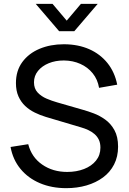

<svg xmlns="http://www.w3.org/2000/svg" viewBox="-20 -965 670 1000"><path d="M166 -945H253.5L327.5 -857.5L401.5 -945H489L367 -802.5H288ZM325.5 15Q249 15 187.8 -11Q126.5 -37 86.8 -85.2Q47 -133.5 35 -199.5L127 -214Q144.5 -146 199.8 -107.8Q255 -69.5 330 -69.5Q378.5 -69.5 417.8 -84.8Q457 -100 480 -128.5Q503 -157 503 -196Q503 -220 494.8 -237.2Q486.5 -254.5 472.2 -266.8Q458 -279 440 -287.5Q422 -296 402.5 -301.5L219 -356Q189 -365 161 -378.8Q133 -392.5 111 -413.2Q89 -434 76 -463.2Q63 -492.5 63 -532.5Q63 -596.5 96.2 -641.8Q129.5 -687 186 -710.8Q242.5 -734.5 312 -734.5Q313.5 -734.5 315 -734.5Q387.5 -734 444.8 -708.8Q502 -683.5 539.8 -636.5Q577.5 -589.5 590.5 -524L496 -507.5Q488.5 -551.5 462.8 -583.2Q437 -615 398.5 -632.2Q360 -649.5 314 -650Q312.5 -650 311 -650Q269 -650 234 -635.8Q199 -621.5 178 -595.8Q157 -570 157 -536.5Q157 -503.5 176 -483.2Q195 -463 222.8 -451.2Q250.5 -439.5 277 -432L414 -392.5Q437.5 -386 468.2 -374.5Q499 -363 528 -342.2Q557 -321.5 576 -287.2Q595 -253 595 -201Q595 -149 574.2 -108.5Q553.5 -68 516.5 -40.8Q479.5 -13.5 430.5 0.8Q381.5 15 325.5 15Z"/></svg>

Font: Cns Manrope Med
Style: Regular
Weight: 500
Designer: Mikhail Sharanda
Foundry: Mikhail Sharanda
Version: Version 4.504